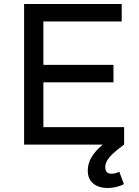

<svg xmlns="http://www.w3.org/2000/svg" viewBox="-20 -720 693 956"><path d="M598 0Q547 37 525.5 62.5Q504 88 504 112Q504 145 535 145Q555 145 574 135L597 197Q559 216 516 216Q471 216 444 193.5Q417 171 417 129Q417 61 492 0H100V-700H586V-613H196V-397H545V-310H196V-87H598Z"/></svg>

Font: Montserrat arm
Style: Regular
Weight: 400
Designer: Julieta Ulanovsky
Foundry: Julieta Ulanovsky
Version: Version 6.000;PS 006.000;hotconv 1.0.88;makeotf.lib2.5.64775